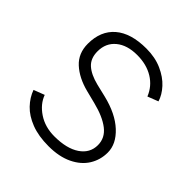

<svg xmlns="http://www.w3.org/2000/svg" viewBox="-194 -852 1005 1005"><g transform="rotate(45 308.5 -350.0)"><path d="M55 -141 115 -164Q133 -114 184 -80Q235 -46 304 -46Q395 -46 446.5 -81Q498 -116 498 -175Q498 -228 453.5 -262.5Q409 -297 329 -317L258 -335Q180 -355 132.5 -398.5Q85 -442 85 -513Q85 -608 145.5 -660Q206 -712 320 -712Q385 -712 435.5 -689.5Q486 -667 517.5 -632.5Q549 -598 560 -561L501 -538Q479 -593 429 -623.5Q379 -654 310 -654Q236 -654 192.5 -618Q149 -582 149 -521Q149 -469 180.5 -440.5Q212 -412 272 -397L343 -380Q446 -355 504 -301Q562 -247 562 -184Q562 -130 534.5 -85.5Q507 -41 452 -14.5Q397 12 319 12Q244 12 190 -9Q136 -30 103 -64.5Q70 -99 55 -141Z"/></g></svg>

Font: Oak Sans Light
Style: Regular
Weight: 400
Designer: Erik Kennedy, Walven
Foundry: Erik Kennedy, Walven
Version: Version 1.100;Glyphs 3.1.2 (3151)